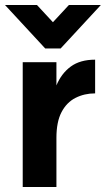

<svg xmlns="http://www.w3.org/2000/svg" viewBox="-39 -749 424 769"><path d="M142 -555 -19 -729H109L173 -660L237 -729H365L204 -555ZM52 0V-500H187V-407Q207 -455 244.5 -482.5Q282 -510 342 -510V-375Q299 -375 263.5 -357Q228 -339 207.5 -300Q187 -261 187 -197V0Z"/></svg>

Font: Haskoy ExtraBold
Style: Regular
Weight: 800
Designer: Ertekin Erdin
Foundry: Ertekin Erdin
Version: Version 2.000; ttfautohint (v1.8.4.7-5d5b)